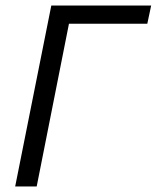

<svg xmlns="http://www.w3.org/2000/svg" viewBox="-20 -676 568 696"><path d="M35 0H113L230 -590H514L528 -656H166Z"/></svg>

Font: Source Sans Pro
Style: Italic
Weight: 400
Italic angle: -11°
Designer: Paul D. Hunt
Foundry: Adobe Systems Incorporated
Version: Version 3.006;hotconv 1.0.111;makeotfexe 2.5.65597